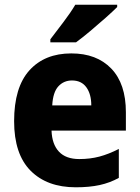

<svg xmlns="http://www.w3.org/2000/svg" viewBox="-20 -879 593 816"><path d="M283 -652Q391 -652 453 -587.5Q515 -523 515 -402V-324H199Q201 -266 230.5 -234.5Q260 -203 317 -203Q363 -203 402.5 -213.5Q442 -224 485 -246V-123Q447 -102 403.5 -92.5Q360 -83 302 -83Q180 -83 110 -153.5Q40 -224 40 -364Q40 -508 105 -580Q170 -652 283 -652ZM286 -537Q251 -537 228 -512Q205 -487 202 -431H368Q368 -479 347 -508Q326 -537 286 -537ZM478 -849Q460 -831 428.5 -803Q397 -775 363 -746.5Q329 -718 303 -699H194V-712Q219 -745 249.5 -785Q280 -825 300 -859H478Z"/></svg>

Font: Noto Sans Telugu UI SemiCondensed ExtraBold
Style: Regular
Weight: 800
Width: 4
Designer: Jelle Bosma - Monotype Design Team
Foundry: Monotype Imaging Inc.
Version: Version 2.005; ttfautohint (v1.8.4.7-5d5b)